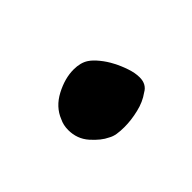

<svg xmlns="http://www.w3.org/2000/svg" viewBox="-46 -187 269 269"><g transform="rotate(45 88.5 -52.5)"><path d="M77.1 4.9Q59.6 -2 49.8 -20.5Q40 -39.1 40 -56.6Q40 -70.3 45.9 -79.1Q49.8 -85 57.6 -91.3Q65.4 -97.7 74.7 -102.5Q84 -107.4 94.2 -110.8Q104.5 -114.3 113.3 -114.3Q127 -114.3 132.8 -103.5Q140.6 -92.8 144 -78.1Q147.5 -63.5 147.5 -49.8Q147.5 -42 146.5 -35.6Q145.5 -29.3 142.6 -24.4Q137.7 -13.7 125 -2.4Q112.3 8.8 94.7 8.8Q85 8.8 77.1 4.9Z"/></g></svg>

Font: Miniver
Style: Regular
Weight: 400
Designer: Dathan Boardman
Foundry: Open Window
Version: Version 1.000